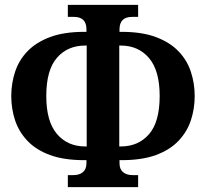

<svg xmlns="http://www.w3.org/2000/svg" viewBox="-20 -749 841 784"><path d="M257 15V-34H280Q304 -34 318.5 -46Q333 -58 333 -83V-95H325Q241 -95 184 -116Q127 -137 92 -174Q57 -211 41.5 -258Q26 -305 26 -357Q26 -408 41.5 -455.5Q57 -503 92 -539.5Q127 -576 184 -597.5Q241 -619 325 -619H333V-629Q333 -680 282 -680H257V-729H544V-680H519Q468 -680 468 -629V-619H476Q560 -619 617 -597.5Q674 -576 709 -539.5Q744 -503 759.5 -455.5Q775 -408 775 -357Q775 -305 759.5 -258Q744 -211 709 -174Q674 -137 617 -116Q560 -95 476 -95H468V-83Q468 -58 482.5 -46Q497 -34 521 -34H544V15ZM328 -151H334V-563H328Q256 -563 212.5 -513Q169 -463 169 -357Q169 -253 212.5 -202Q256 -151 328 -151ZM467 -151H473Q545 -151 588.5 -201Q632 -251 632 -357Q632 -461 588.5 -512Q545 -563 473 -563H467Z"/></svg>

Font: Noto Serif ExtraCondensed
Style: Bold
Weight: 700
Width: 2
Designer: Monotype Design Team
Foundry: Monotype Imaging Inc.
Version: Version 2.014; ttfautohint (v1.8.4.7-5d5b)